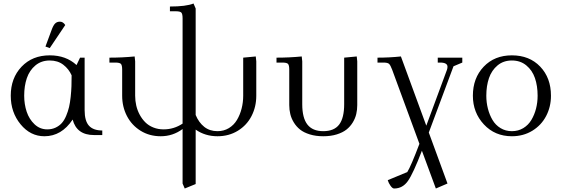

<svg xmlns="http://www.w3.org/2000/svg" viewBox="-20 -766 3183 1089"><path d="M41 -223.1Q41 -323.2 102.3 -387.7Q163.6 -452.1 262.2 -452.1Q354.5 -452.1 414.1 -397L434.1 -439H460V-141.1Q460 -80.1 484.6 -53Q509.3 -25.9 560.1 -25.9V0H513.2Q415 0 392.1 -87.9Q329.1 6.8 231.9 6.8Q152.3 6.8 96.7 -61Q41 -128.9 41 -223.1ZM117.2 -223.1Q117.2 -174.8 131.3 -132.3Q145.5 -89.8 176 -61Q206.5 -32.2 248 -32.2Q274.4 -32.2 295.4 -42.2Q316.4 -52.2 330.6 -68.1Q344.7 -84 355.2 -108.9Q365.7 -133.8 371.6 -158.7Q377.4 -183.6 380.9 -216.6Q384.3 -249.5 385.3 -277.1Q386.2 -304.7 386.2 -338.9Q370.1 -375 338.9 -398.9Q307.6 -422.9 262.2 -422.9Q214.4 -422.9 180.9 -395Q147.5 -367.2 132.3 -323Q117.2 -278.8 117.2 -223.1ZM237.8 -502 272 -594.2Q281.7 -621.6 292.2 -632.3Q302.7 -643.1 319.8 -643.1Q337.9 -643.1 350.1 -624L262.2 -493.2Z M600.6 -411.1V-439Q673.3 -439 743.7 -445.8L746.6 -418V-223.1Q746.6 -194.3 752.9 -167Q759.3 -139.6 772.5 -115.2Q785.6 -90.8 804.2 -72.3Q822.8 -53.7 849.6 -43Q876.5 -32.2 907.7 -32.2Q966.3 -32.2 1015.6 -64.9V-662.1Q1015.6 -687 1008.5 -694.6Q1001.5 -702.1 976.6 -702.1H943.8V-729Q1035.6 -729 1077.6 -746.1L1089.8 -717.8V-113.8Q1107.4 -71.3 1138.4 -46.6Q1169.4 -22 1213.4 -22Q1249.5 -22 1278.1 -39.3Q1306.6 -56.6 1324 -85.7Q1341.3 -114.7 1350.3 -149.9Q1359.4 -185.1 1359.4 -223.1V-439L1430.7 -445.8L1433.6 -418V-223.1Q1433.6 -160.2 1406.7 -107.9Q1379.9 -55.7 1329.1 -24.4Q1278.3 6.8 1213.4 6.8Q1143.6 6.8 1089.8 -30.8V277.8L1027.8 303.2L1015.6 274.9V-34.2Q960.4 6.8 891.6 6.8Q827.6 6.8 777.3 -24.4Q727.1 -55.7 700 -107.9Q672.9 -160.2 672.9 -223.1V-371.1Q672.9 -396 665.8 -403.6Q658.7 -411.1 633.8 -411.1Z M1548.3 -411.1V-439Q1621.1 -439 1691.4 -445.8L1694.3 -418V-174.8Q1694.3 -97.2 1723.6 -59.6Q1752.9 -22 1813.5 -22Q1875 -22 1903.6 -59.3Q1932.1 -96.7 1932.1 -174.8V-439L2003.4 -445.8L2006.3 -418V-169.9Q2006.3 -143.6 2000.7 -119.4Q1995.1 -95.2 1981 -71.8Q1966.8 -48.3 1945.3 -31.2Q1923.8 -14.2 1890.1 -3.7Q1856.4 6.8 1813.5 6.8Q1771 6.8 1737.1 -3.7Q1703.1 -14.2 1681.9 -31.2Q1660.6 -48.3 1646.5 -71.5Q1632.3 -94.7 1626.5 -119.1Q1620.6 -143.6 1620.6 -169.9V-371.1Q1620.6 -396 1613.5 -403.6Q1606.4 -411.1 1581.5 -411.1Z M2121.1 -411.1V-439Q2189 -439 2253.9 -445.8L2397.9 -53.2L2515.1 -370.1Q2518.1 -378.9 2518.1 -387.2Q2518.1 -411.1 2476.1 -411.1H2462.9V-439H2602.1V-411.1L2552.2 -390.1L2412.1 -14.2L2518.1 274.9L2452.1 303.2L2373 88.9Q2323.7 217.8 2293.7 260.5Q2263.7 303.2 2215.3 303.2Q2206.1 303.2 2195.1 287.8Q2184.1 272.5 2179.2 255.9L2290 210Q2311 176.3 2358.9 49.8L2204.1 -371.1Q2194.8 -396 2186.8 -403.6Q2178.7 -411.1 2155.3 -411.1Z M2662.1 -223.1Q2662.1 -323.2 2723.4 -387.7Q2784.7 -452.1 2883.3 -452.1Q2982.9 -452.1 3043.9 -388.2Q3105 -324.2 3105 -223.1Q3105 -160.2 3077.6 -107.9Q3050.3 -55.7 2999.3 -24.4Q2948.2 6.8 2883.3 6.8Q2787.1 6.8 2724.6 -60.3Q2662.1 -127.4 2662.1 -223.1ZM2738.3 -223.1Q2738.3 -185.1 2747.3 -149.9Q2756.3 -114.7 2773.4 -85.7Q2790.5 -56.6 2819.1 -39.3Q2847.7 -22 2883.3 -22Q2919.4 -22 2948 -39.3Q2976.6 -56.6 2993.9 -85.7Q3011.2 -114.7 3020.3 -149.9Q3029.3 -185.1 3029.3 -223.1Q3029.3 -278.8 3014.2 -323Q2999 -367.2 2965.3 -395Q2931.6 -422.9 2883.3 -422.9Q2835.4 -422.9 2802 -395Q2768.6 -367.2 2753.4 -323Q2738.3 -278.8 2738.3 -223.1Z"/></svg>

Font: Dihjauti S
Style: Regular
Weight: 400
Designer: T. Christopher White
Version: Version 3.0.0